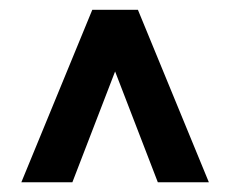

<svg xmlns="http://www.w3.org/2000/svg" viewBox="-20 -731 474 395"><path d="M304.7 -356 216.8 -584 128.9 -356H23.9L169.9 -710.9H263.7L409.7 -356Z"/></svg>

Font: Vazirmatn RD UI FD SemiBold
Style: Regular
Weight: 600
Designer: Saber Rastikerdar
Foundry: Saber Rastikerdar
Version: Version 33.003